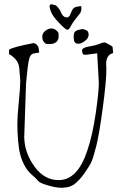

<svg xmlns="http://www.w3.org/2000/svg" viewBox="-20 -850 572 902"><path d="M221.2 -830.1Q241.2 -826.2 244.1 -823.7Q261.2 -806.2 265.6 -793.9Q273.9 -772 289.1 -768.6Q304.2 -765.1 310.5 -783.2Q318.4 -804.2 326.2 -812Q332.5 -818.4 356.9 -820.8Q360.4 -821.3 361.8 -821.3Q362.3 -816.9 362.3 -807.1Q361.8 -797.9 357.4 -789.6Q321.8 -745.6 313 -728Q304.2 -710.9 297.4 -710Q288.1 -710 258.3 -741.7Q228 -773.4 220.5 -792.5Q212.9 -811.5 212.9 -817.9Q212.9 -824.2 215.6 -827.4Q218.3 -830.6 221.2 -830.1ZM245.1 -653.3Q233.4 -643.6 216.8 -643.1Q216.8 -643.1 210.4 -643.1Q198.7 -643.1 194.8 -645Q189.9 -647.5 184.3 -655.3Q178.7 -663.1 178.7 -678.7Q178.7 -694.3 193.1 -705.3Q207.5 -716.3 220.5 -716.3Q233.4 -716.3 243.2 -708.5Q252.9 -700.7 254.2 -696.8Q255.4 -692.9 255.4 -678Q255.4 -663.1 245.1 -653.3ZM350.1 -644.5Q349.1 -644.5 348.1 -644.5Q337.4 -644.5 331.8 -650.9Q326.2 -657.2 326.2 -677.2Q326.2 -677.2 326.2 -680.7Q326.2 -703.1 344.5 -708.3Q362.8 -713.4 367.9 -713.4Q373 -713.4 384.8 -708.3Q396.5 -703.1 396.5 -687Q396.5 -670.9 379.6 -658Q362.8 -645 350.1 -644.5ZM22.5 -595.7V-615.2Q24.4 -619.1 35.6 -623Q46.9 -627 61 -630.9Q75.2 -634.8 93.8 -638.7Q111.3 -642.6 123 -644.5Q132.8 -647.5 139.6 -647.5L140.6 -646.5Q146.5 -646.5 153.8 -638.7Q161.1 -630.9 162.1 -621.1Q163.1 -611.3 163.6 -607.9Q164.1 -604.5 164.1 -603.5Q160.2 -601.6 142.6 -599.6Q125 -597.7 119.1 -580.1Q113.3 -562.5 109.4 -527.3Q105.5 -494.1 102.5 -460.9L93.8 -206.1Q93.8 -198.2 94.7 -189.5Q100.6 -122.1 145.5 -63Q190.4 -3.9 255.9 -3.9Q343.8 -3.9 389.6 -140.6Q415 -215.8 429.7 -317.4Q444.3 -418 444.3 -460.9L436.5 -599.6L384.8 -592.8Q382.8 -592.8 380.9 -592.8Q373 -592.8 369.1 -595.7L365.2 -611.3Q365.2 -626 395.5 -630.9Q425.8 -635.7 444.3 -643.1Q462.9 -650.4 467.8 -650.4L468.8 -651.4Q473.6 -651.4 489.3 -642.6Q505.9 -633.8 508.8 -629.9L511.7 -600.6Q478.5 -593.8 478.5 -546.9L479.5 -536.1V-518.6Q479.5 -467.8 462.9 -343.8Q446.3 -219.7 432.6 -165.5Q418.9 -111.3 410.6 -91.8Q402.3 -72.3 377 -36.6Q351.6 -1 329.6 15.1Q307.6 31.2 278.3 31.2Q277.3 31.2 275.4 32.2Q275.4 32.2 270.5 32.2Q243.2 32.2 207 21.5Q166 9.8 158.7 -0.5Q151.4 -10.7 130.4 -28.3Q109.4 -45.9 95.2 -72.8Q81.1 -99.6 75.2 -124Q68.4 -148.4 64.9 -189.9Q61.5 -231.4 61.5 -267.6Q61.5 -303.7 68.4 -371.6Q75.2 -439.5 75.2 -471.7L70.3 -532.2Q67.4 -555.7 52.7 -571.8Q38.1 -587.9 22.5 -595.7Z"/></svg>

Font: Drukaatie burti
Style: Thin
Weight: 100
Version: Version 0.14